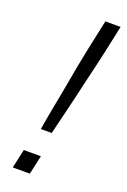

<svg xmlns="http://www.w3.org/2000/svg" viewBox="-136 -735 517 782"><g transform="rotate(20 122.5 -344.0)"><path d="M82 -186Q89 -230 97.5 -274.5Q106 -319 114 -361.5Q122 -404 128.5 -441.5Q135 -479 141.5 -510Q148 -541 152 -562L179 -688H245L218 -562Q213 -539 205 -505.5Q197 -472 188 -433Q179 -394 169 -351Q159 -308 148.5 -266Q138 -224 129 -186ZM28 0 46 -82H120L102 0Z"/></g></svg>

Font: Saira SemiExpanded Light
Style: Italic
Weight: 300
Width: 6
Italic angle: -12°
Designer: Hector Gatti with collaboration of the Omnibus-Type team
Foundry: Omnibus-Type
Version: Version 1.101